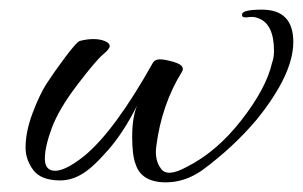

<svg xmlns="http://www.w3.org/2000/svg" viewBox="-20 -363 628 398"><path d="M155 -40Q218 -92 297 -233Q301 -240 311.5 -240Q322 -240 340.5 -234.5Q359 -229 359 -220Q359 -217 357 -214Q315 -146 304 -60Q300 -31 314 -13Q327 5 367 -17Q429 -48 480.5 -114Q532 -180 544 -233Q548 -244 548 -257Q548 -313 516 -325Q507 -329 496 -327.5Q485 -326 483 -328.5Q481 -331 482 -334Q484 -343 523 -343Q588 -343 588 -276Q588 -209 512 -115Q464 -58 399 -10Q363 15 324 15Q273 15 261 -23Q254 -41 254 -80Q254 -119 264 -144Q237 -90 205 -53Q173 -16 150.5 -2.5Q128 11 105 11Q65 11 49 -10.5Q33 -32 33 -57Q33 -90 47.5 -128.5Q62 -167 76.5 -189.5Q91 -212 114.5 -243.5Q138 -275 145 -278Q160 -282 173.5 -282Q187 -282 197 -278Q207 -274 207.5 -268Q208 -262 193.5 -250Q179 -238 140.5 -187.5Q102 -137 87.5 -98Q73 -59 73 -34Q73 -9 94.5 -9Q116 -9 155 -40Z"/></svg>

Font: Allura
Style: Regular
Weight: 400
Designer: Robert E. Leuschke
Foundry: Robert E. Leuschke
Version: Version 1.004